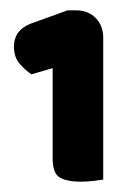

<svg xmlns="http://www.w3.org/2000/svg" viewBox="-20 -641 262 372"><path d="M180 -293Q174 -292 161.5 -290.5Q149 -289 136 -289Q110 -289 96 -297Q82 -305 82 -334V-509L41 -497Q30 -504 18.5 -517Q7 -530 7 -551Q7 -582 39 -595L111 -621H127Q151 -621 165.5 -606Q180 -591 180 -568Z"/></svg>

Font: Baloo Tamma
Style: Regular
Weight: 400
Designer: Divya Kowshik and Ek Type
Foundry: Ek Type
Version: Version 1.443;PS 1.000;hotconv 16.6.51;makeotf.lib2.5.65220;